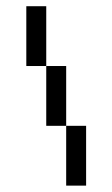

<svg xmlns="http://www.w3.org/2000/svg" viewBox="-20 -582 352 602"><path d="M125 -375H187.5V-187.5H125ZM187.5 -187.5H250V0H187.5ZM62.5 -562.5H125V-375H62.5Z"/></svg>

Font: Pixel Operator
Style: Regular
Weight: 400
Designer: Jayvee Enaguas (HarvettFox96)
Version: 2016.04.25